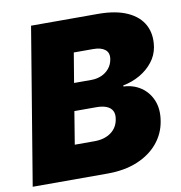

<svg xmlns="http://www.w3.org/2000/svg" viewBox="-81 -803 827 879"><g transform="rotate(-10 332.0 -364.0)"><path d="M0.5 0 121.1 -727.5H431.6Q514.6 -727.5 568.4 -703.1Q622.1 -678.7 644.8 -635Q667.5 -591.3 658.2 -533.2Q651.9 -495.6 627.9 -465.1Q604 -434.6 568.1 -413.8Q532.2 -393.1 489.3 -384.8V-379.9Q535.6 -377.9 570.6 -354Q605.5 -330.1 622.1 -289.1Q638.7 -248 629.4 -193.4Q620.1 -136.7 583.5 -93Q546.9 -49.3 487.3 -24.7Q427.7 0 348.6 0ZM223.6 -156.2H315.4Q362.3 -156.2 392.6 -178.5Q422.9 -200.7 428.7 -239.7Q432.6 -262.2 424.8 -277.3Q417 -292.5 398.2 -300.3Q379.4 -308.1 351.1 -308.1H248.5ZM269.5 -435.1H350.1Q375 -435.1 396.7 -444.3Q418.5 -453.6 433.1 -471.4Q447.8 -489.3 451.7 -513.7Q456.5 -543 437.7 -557.9Q418.9 -572.8 383.3 -572.8H292.5Z"/></g></svg>

Font: Inter 18pt Black
Style: Italic
Weight: 900
Italic angle: -9.3988°
Designer: Rasmus Andersson
Foundry: rsms
Version: Version 4.001;git-66647c0bb